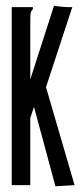

<svg xmlns="http://www.w3.org/2000/svg" viewBox="-20 -648 290 672"><path d="M99 -274 86 -235V0H21V-623H95V-616Q89 -610 87.5 -603Q86 -596 86 -579V-370L169 -628Q179 -626 195 -624.5Q211 -623 220 -623H233L141 -343L241 0L174 4Z"/></svg>

Font: Inconsolata UltraCondensed SemiBold
Style: Regular
Weight: 600
Width: 1
Monospace: yes
Designer: Raph Levien, Cyreal, Brenton Simpson
Foundry: Raph Levien, Cyreal, Google
Version: Version 3.001; ttfautohint (v1.8.2.53-6de2)